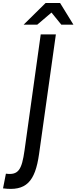

<svg xmlns="http://www.w3.org/2000/svg" viewBox="-139 -1005 505 1268"><path d="M162 -985 17 -842H107L201 -922L266 -842H346L258 -985ZM23 -12C5 116 -17 153 -100 142L-119 239C32 259 93 197 119 12L230 -778H130Z"/></svg>

Font: Smiley Sans Oblique
Style: Regular
Weight: 400
Italic angle: -8°
Designer: oooooohmygosh, Nagisa Chen, Janine Sui, Heda Shi, Jian Li
Foundry: atelierAnchor
Version: Version 2.0.1